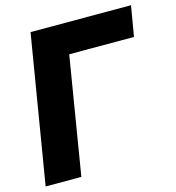

<svg xmlns="http://www.w3.org/2000/svg" viewBox="-108 -820 836 913"><g transform="rotate(-15 310.0 -364.0)"><path d="M619.6 -727.5 594.2 -578.1H275.4L180.2 0H4.4L125 -727.5Z"/></g></svg>

Font: Inter Display ExtraBold
Style: Italic
Weight: 800
Italic angle: -9.39999°
Designer: Rasmus Andersson
Foundry: rsms
Version: Version 4.000;git-a52131595